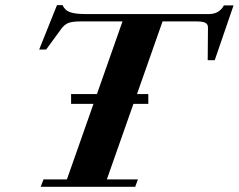

<svg xmlns="http://www.w3.org/2000/svg" viewBox="-20 -717 916 737"><path d="M136.2 0 147 -28.3H236.8L338.9 -318.4H252.9V-356H352.1L450.2 -634.8H290Q258.8 -634.8 243.4 -629.2Q228 -623.5 215.3 -606.4L157.2 -526.9H130.4L198.7 -697.3H220.2Q228.5 -677.7 248.5 -670.4Q268.6 -663.1 306.2 -663.1H782.2Q821.8 -663.1 839.4 -696.3H876.5L804.2 -485.8H777.3L778.3 -611.8Q778.3 -624 768.3 -629.4Q758.3 -634.8 733.4 -634.8H604L505.9 -356H549.3V-318.4H492.2L390.1 -28.3H509.3L499 0Z"/></svg>

Font: Elstob 18pt ExtraBold
Style: Italic
Weight: 800
Italic angle: -20°
Designer: Peter S. Baker
Version: Version 1.015